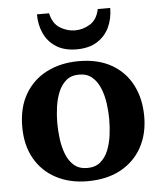

<svg xmlns="http://www.w3.org/2000/svg" viewBox="-52 -760 688 817"><g transform="rotate(-5 292.0 -351.0)"><path d="M553.2 -241.2Q553.2 -166.5 521.7 -109.4Q490.2 -52.2 431.2 -20Q372.1 12.2 289.1 12.2Q213.4 12.2 155.3 -18.6Q97.2 -49.3 64.7 -106.2Q32.2 -163.1 32.2 -242.2Q32.2 -324.2 65.9 -381.8Q99.6 -439.5 159.2 -469.7Q218.8 -500 295.9 -500Q378.4 -500 435.8 -467Q493.2 -434.1 523.2 -375.7Q553.2 -317.4 553.2 -241.2ZM403.8 -242.2Q403.8 -273.9 399.2 -308.8Q394.5 -343.8 382.3 -374.3Q370.1 -404.8 348.4 -423.8Q326.7 -442.9 292 -442.9Q258.3 -442.9 236.8 -424.6Q215.3 -406.2 203.4 -376.7Q191.4 -347.2 186.8 -312.7Q182.1 -278.3 182.1 -246.1Q182.1 -213.9 186.5 -178.7Q190.9 -143.6 202.6 -112.8Q214.4 -82 236.3 -63Q258.3 -43.9 293 -43.9Q327.1 -43.9 348.9 -62Q370.6 -80.1 382.6 -109.6Q394.5 -139.2 399.2 -173.8Q403.8 -208.5 403.8 -242.2ZM449.2 -713.9Q449.2 -668.9 431.9 -631.8Q414.6 -594.7 379.6 -572.8Q344.7 -550.8 292 -550.8Q239.7 -550.8 205.1 -572.8Q170.4 -594.7 153.3 -631.8Q136.2 -668.9 136.2 -713.9H188Q197.8 -668.9 228.5 -650.4Q259.3 -631.8 292 -631.8Q326.2 -631.8 356.4 -650.4Q386.7 -668.9 396 -713.9Z"/></g></svg>

Font: Charis
Style: Bold
Weight: 700
Designer: Walt Agee, Miriam Martin, Annie Olsen, Victor Gaultney, Lorna Priest, Alan Ward, Bob Hallissy, Martin Hosken, Sharon Cor
Foundry: SIL Global
Version: Version 7.000